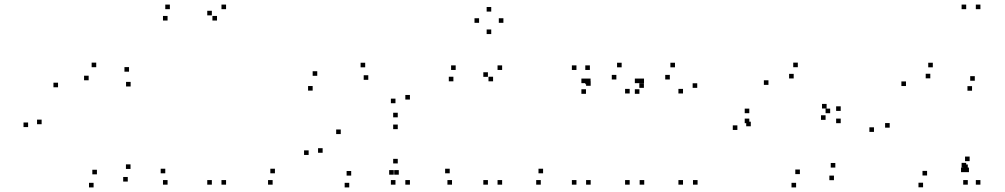

<svg xmlns="http://www.w3.org/2000/svg" viewBox="-20 -795 4380 837"><path d="M102.5 -241V-261H82.5V-241ZM388 22V2H368V22ZM537 -3.5V-23.5H517V-3.5ZM549 -58.5V-78.5H529V-58.5ZM402.5 -35V-55H382.5V-35ZM161.5 -253.5V-273.5H141.5V-253.5ZM233 -414.5V-434.5H213V-414.5ZM366.5 -445V-465H346.5V-445ZM549.5 -418V-438H529.5V-418ZM542.5 -482.5V-502.5H522.5V-482.5ZM399.5 -502V-522H379.5V-502Z M965.5 -755V-775H945.5V-755ZM720.5 -755V-775H700.5V-755ZM710.5 -705.5V-725.5H690.5V-705.5ZM926 -705.5V-725.5H906V-705.5ZM903.5 -728V-748H883.5V-728ZM903.5 10V-10H883.5V10ZM965.5 10V-10H945.5V10ZM1168.5 10V-10H1148.5V10ZM1178.5 -39.5V-59.5H1158.5V-39.5ZM700.5 -39.5V-59.5H680.5V-39.5ZM710.5 10V-10H690.5V10Z M1767 -361V-381H1747V-361ZM1572 -501.5V-521.5H1552V-501.5ZM1363 -464.5V-484.5H1343V-464.5ZM1343 -400V-420H1323V-400ZM1585.5 -447V-467H1565.5V-447ZM1704 -345V-365H1684V-345ZM1704 10V-10H1684V10ZM1767 10V-10H1747V10ZM1714 -283.5V-303.5H1694V-283.5ZM1325.5 -119.5V-139.5H1305.5V-119.5ZM1502.5 22V2H1482.5V22ZM1696.5 -33.5V-53.5H1676.5V-33.5ZM1718.5 -33.5V-53.5H1698.5V-33.5ZM1714 -82.5V-102.5H1694V-82.5ZM1511 -29.5V-49.5H1491V-29.5ZM1386.5 -129V-149H1366.5V-129ZM1465.5 -210.5V-230.5H1445.5V-210.5ZM1714 -232V-252H1694V-232Z M1956.5 -440.5V-460.5H1936.5V-440.5ZM2129.5 -440.5V-460.5H2109.5V-440.5ZM2107 -460V-480H2087V-460ZM2107 10V-10H2087V10ZM2169 10V-10H2149V10ZM2169 -490V-510H2149V-490ZM1966.5 -490V-510H1946.5V-490ZM2337.5 10V-10H2317.5V10ZM2347.5 -39.5V-59.5H2327.5V-39.5ZM1940.5 -39.5V-59.5H1920.5V-39.5ZM1950.5 10V-10H1930.5V10ZM2174.5 -695.5V-715.5H2154.5V-695.5ZM2121.5 -744.5V-764.5H2101.5V-744.5ZM2068.5 -695.5V-715.5H2048.5V-695.5ZM2121.5 -646.5V-666.5H2101.5V-646.5Z M2551.5 -428V-448H2531.5V-428ZM2551.5 -490V-510H2531.5V-490ZM2493 -490V-510H2473V-490ZM2493 10V-10H2473V10ZM2555 10V-10H2535V10ZM2555 -421V-441H2535V-421ZM2787 -412V-432H2767V-412ZM2690 -501.5V-521.5H2670V-501.5ZM2554.5 -432.5V-452.5H2534.5V-432.5ZM2534.5 -432.5V-452.5H2514.5V-432.5ZM2534.5 -386V-406H2514.5V-386ZM2667 -448.5V-468.5H2647V-448.5ZM2725 -387.5V-407.5H2705V-387.5ZM2725 10V-10H2705V10ZM2788.5 10V-10H2768.5V10ZM3019.5 -412V-432H2999.5V-412ZM2922.5 -501.5V-521.5H2902.5V-501.5ZM2787.5 -432.5V-452.5H2767.5V-432.5ZM2767.5 -432.5V-452.5H2747.5V-432.5ZM2767.5 -386V-406H2747.5V-386ZM2900 -448.5V-468.5H2880V-448.5ZM2957.5 -387.5V-407.5H2937.5V-387.5ZM2957.5 10V-10H2937.5V10ZM3021 10V-10H3001V10Z M3440 -453V-473H3420V-453ZM3583.5 -322V-342H3563.5V-322ZM3579 -272.5V-292.5H3559V-272.5ZM3599 -301.5V-321.5H3579V-301.5ZM3246.5 -301.5V-321.5H3226.5V-301.5ZM3246.5 -258V-278H3226.5V-258ZM3645 -258V-278H3625V-258ZM3645 -311.5V-331.5H3625V-311.5ZM3458 -502V-522H3438V-502ZM3194.5 -228.5V-248.5H3174.5V-228.5ZM3450.5 22V2H3430.5V22ZM3615.5 -9.5V-29.5H3595.5V-9.5ZM3621.5 -64.5V-84.5H3601.5V-64.5ZM3467 -36V-56H3447V-36ZM3253 -244.5V-264.5H3233V-244.5ZM3330 -425V-445H3310V-425Z M4199 -58V-78H4179V-58ZM4199 10V-10H4179V10ZM4254 10V-10H4234V10ZM4254 -755V-775H4234V-755ZM4192 -755V-775H4172V-755ZM4192 -65V-85H4172V-65ZM4004 21.5V1.5H3984V21.5ZM4189.5 -44.5V-64.5H4169.5V-44.5ZM4204 -44.5V-64.5H4184V-44.5ZM4207 -92.5V-112.5H4187V-92.5ZM4021.5 -30V-50H4001.5V-30ZM3858.5 -238.5V-258.5H3838.5V-238.5ZM3929.5 -420V-440H3909.5V-420ZM4035.5 -453.5V-473.5H4015.5V-453.5ZM4217.5 -399.5V-419.5H4197.5V-399.5ZM4229.5 -443V-463H4209.5V-443ZM4046.5 -501.5V-521.5H4026.5V-501.5ZM3790 -220V-240H3770V-220Z"/></svg>

Font: Monaspace Argon Dots Var
Style: Regular
Weight: 400
Designer: Riley Cran and the Lettermatic Team
Version: Version 1.100 (Monaspace Argon Dots)